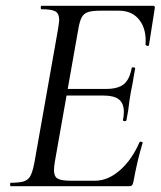

<svg xmlns="http://www.w3.org/2000/svg" viewBox="-20 -645 559 665"><path d="M17 -12Q48 -12 63 -17Q78 -22 85.5 -36Q93 -50 99 -81L181 -544Q185 -570 185 -576Q185 -598 172 -605.5Q159 -613 124 -613Q121 -613 121 -619Q121 -625 124 -625H510Q518 -625 516 -616L496 -489Q496 -486 491 -486Q489 -486 486.5 -487.5Q484 -489 484 -490Q488 -543 463 -575.5Q438 -608 392 -608H330Q299 -608 284.5 -603Q270 -598 263 -585Q256 -572 251 -543L170 -85Q167 -67 167 -55Q167 -34 179.5 -26.5Q192 -19 226 -19H309Q354 -19 395.5 -55.5Q437 -92 463 -152Q464 -155 469.5 -154Q475 -153 474 -150Q456 -92 442 -15Q440 -6 437 -3Q434 0 426 0H17Q15 0 15 -6Q15 -12 17 -12ZM406 -230Q409 -245 409 -257Q409 -287 392 -300.5Q375 -314 340 -314H178L182 -337H347Q389 -337 409 -353.5Q429 -370 436 -409Q436 -412 442 -412Q444 -412 446.5 -410.5Q449 -409 448 -407Q445 -389 442.5 -376.5Q440 -364 439 -355L433 -325L428 -294Q425 -263 418 -229Q417 -225 411 -225.5Q405 -226 406 -230Z"/></svg>

Font: Cormorant Garamond Medium
Style: Italic
Weight: 500
Italic angle: -10°
Designer: Christian Thalmann (Catharsis Fonts)
Foundry: Catharsis Fonts
Version: Version 4.000